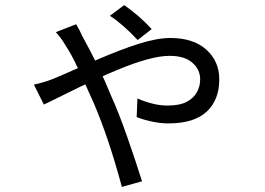

<svg xmlns="http://www.w3.org/2000/svg" viewBox="-20 -655 1040 753"><path d="M411 -593 467 -635Q526 -594 575 -541L520 -498Q461 -561 411 -593ZM292 -536 303 -513Q372 -388 415 -281Q445 -215 478 -121Q511 -27 537 56L458 78Q406 -115 348 -250Q308 -340 283.5 -392Q259 -444 240 -472Q221 -505 199 -529L279 -560Q287 -544 292 -536ZM184 -344Q182 -343 236 -366L263 -378L359 -420Q451 -460 523.5 -483Q596 -506 648 -506Q739 -506 789.5 -460Q840 -414 840 -344Q840 -263 790.5 -217Q741 -171 640 -171Q609 -171 574.5 -178.5Q540 -186 516 -196L519 -269Q545 -257 576.5 -249Q608 -241 636 -241Q685 -241 713 -256Q739 -270 752 -293Q765 -316 765 -344Q765 -382 734.5 -409Q704 -436 645 -436Q573 -436 441 -381Q364 -350 234 -285Q174 -255 152 -245L113 -323Q153 -332 184 -344Z"/></svg>

Font: Merged Yaku Han JP
Style: Regular
Weight: 400
Designer: Ryoko NISHIZUKA 西塚涼子 (kana, bopomofo & ideographs); Paul D. Hunt (Latin, Greek & Cyrillic); Sandoll Communications 산돌커뮤니
Foundry: Adobe
Version: Version 2.004